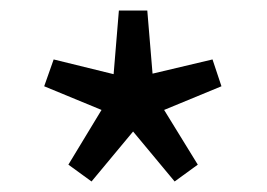

<svg xmlns="http://www.w3.org/2000/svg" viewBox="-20 -816 507 365"><path d="M110 -503 173 -607 64 -652 82 -703 196 -675 206 -796H260L270 -676L384 -703L401 -652L292 -607L356 -503L312 -471L233 -566L154 -471Z"/></svg>

Font: SpoqaHanSansJP-Regular
Style: Regular
Weight: 400
Designer: [Source Han Sans]
Ryoko NISHIZUKA  (kana & ideographs); Paul D. Hunt (Latin, Greek & Cyrillic); Wenlong ZHANG  (bopomofo
Foundry: Spoqa (http://bi.spoqa.com)
Version: Version 1.002.20150607